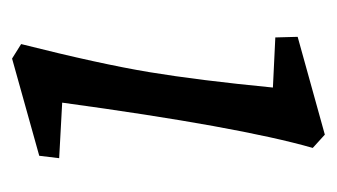

<svg xmlns="http://www.w3.org/2000/svg" viewBox="-140 -408 558 318"><g transform="rotate(90 139.0 -249.0)"><path d="M125 -422 42 -426 41 -463 203 -508 225 -488Q190 -366 150 -73L242 -68L238 -35L77 10L53 -5Q86 -136 99.5 -217.5Q113 -299 125 -422Z"/></g></svg>

Font: Andada Pro
Style: Italic
Weight: 400
Italic angle: -7°
Designer: Carolina Giovagnoli
Foundry: Huerta Tipografica
Version: Version 3.005; ttfautohint (v1.8.4)